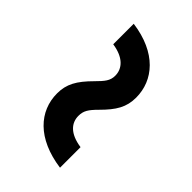

<svg xmlns="http://www.w3.org/2000/svg" viewBox="-4 -632 680 680"><g transform="rotate(-45 336.5 -291.5)"><path d="M66.8 -202.8H169.7C178.3 -263.1 208.1 -286.6 242.9 -286.6C267.8 -286.6 282.3 -277.3 309.3 -250.4C353 -206.7 384.9 -187.5 432.9 -187.5C519.5 -187.5 594.5 -250 611.9 -378.6H509.2C500.7 -321.7 471.9 -294.7 435.4 -294.7C410.2 -294.7 395.6 -307.5 369.7 -333.1C324.6 -378.2 291.9 -396.3 245.7 -396.3C157.3 -396.3 84.5 -332 66.8 -202.8Z"/></g></svg>

Font: Margiela Sans Semi Bold
Style: Italic
Weight: 600
Italic angle: -9.39999°
Designer: Stefan Endress, Andreas Faust
Version: Version 1.100;FEAKit 1.0